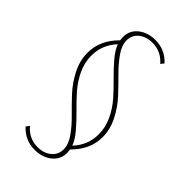

<svg xmlns="http://www.w3.org/2000/svg" viewBox="-259 -733 1005 1005"><g transform="rotate(45 243.5 -231.0)"><path d="M421 -103Q421 -11 346 63Q348 79 348 86Q348 136 309.5 166Q271 196 216 196Q145 196 96 143L110 124Q152 175 217 175Q262 175 292 150.5Q322 126 322 86Q322 50 294 10Q266 -30 226.5 -68.5Q187 -107 147.5 -149.5Q108 -192 80 -247Q52 -302 52 -359Q52 -452 127 -526Q125 -540 125 -548Q125 -598 163 -628Q201 -658 257 -658Q328 -658 377 -605L363 -587Q320 -637 256 -637Q211 -637 181 -613Q151 -589 151 -549Q151 -513 179 -473Q207 -433 246.5 -394Q286 -355 325.5 -312.5Q365 -270 393 -215Q421 -160 421 -103ZM77 -363Q77 -312 99.5 -264Q122 -216 156.5 -177Q191 -138 227 -103Q263 -68 295.5 -30Q328 8 340 41Q396 -19 396 -99Q396 -150 373.5 -198Q351 -246 316.5 -285Q282 -324 246 -359Q210 -394 177.5 -432Q145 -470 133 -503Q77 -443 77 -363Z"/></g></svg>

Font: EauTestText Extralight
Style: Italic
Weight: 250
Italic angle: -12°
Designer: Christian Thalmann (Catharsis Fonts)
Version: Version 0.001;PS 000.001;hotconv 1.0.88;makeotf.lib2.5.64775